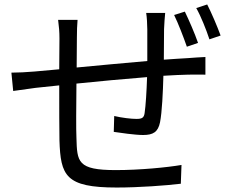

<svg xmlns="http://www.w3.org/2000/svg" viewBox="-20 -811 1040 859"><path d="M866 -619C852 -660 825 -722 807 -759L759 -744C778 -705 801 -645 816 -602ZM634 -753C637 -736 639 -701 639 -679V-538C534 -529 419 -518 323 -509L324 -642C324 -672 325 -699 327 -722H240C244 -692 246 -668 246 -639L245 -501C198 -497 159 -493 134 -491C98 -488 61 -486 31 -486L39 -404C66 -408 109 -414 140 -418L245 -429C245 -330 245 -225 246 -183C251 -25 273 28 502 28C602 28 723 19 789 11L792 -73C728 -62 605 -50 498 -50C326 -50 325 -87 322 -194C320 -232 321 -335 322 -437C420 -447 536 -458 638 -466C636 -404 632 -338 627 -305C624 -283 614 -279 590 -279C567 -279 525 -284 491 -292L489 -221C516 -217 584 -207 620 -207C665 -207 687 -220 696 -264C705 -310 709 -399 711 -472C754 -475 792 -476 821 -477C846 -477 883 -478 899 -477V-556C875 -555 847 -553 821 -551C789 -549 752 -547 713 -544C713 -587 714 -637 714 -681C715 -703 717 -737 719 -753ZM858 -775C879 -738 902 -680 917 -635L967 -652C952 -693 926 -754 907 -791Z"/></svg>

Font: Noto Sans CJK TC Regular
Style: Regular
Weight: 400
Designer: Ryoko NISHIZUKA (kana & ideographs); Paul D. Hunt (Latin, Greek & Cyrillic); Wenlong ZHANG (bopomofo); Sandoll Communica
Foundry: Adobe Systems Incorporated
Version: Version 1.001;PS 1.001;hotconv 1.0.78;makeotf.lib2.5.61930